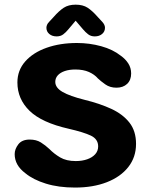

<svg xmlns="http://www.w3.org/2000/svg" viewBox="-20 -814 659 844"><path d="M310 10.5Q237.5 10.5 181.8 -6.8Q126 -24 91.5 -52.5Q44.5 -87.5 44.5 -136.5Q44.5 -158.5 60.5 -179.5Q76.5 -200.5 110.5 -200.5Q139.5 -200.5 159.5 -188Q179.5 -175.5 197 -159Q217.5 -138 244.5 -122Q271.5 -106 313 -106Q341 -106 363.2 -113.8Q385.5 -121.5 398.5 -136Q411.5 -150.5 411.5 -170.5Q411.5 -202.5 379.5 -217.8Q347.5 -233 282 -248Q163 -275 109.8 -327Q56.5 -379 56.5 -451.5Q56.5 -505 91 -544Q125.5 -583 184.8 -604Q244 -625 318.5 -625Q373.5 -625 425 -610.8Q476.5 -596.5 511 -569Q531.5 -554.5 544 -535Q556.5 -515.5 556.5 -491Q556.5 -462 538.8 -445.2Q521 -428.5 492 -428.5Q463.5 -428.5 443 -443Q422.5 -457.5 409.5 -470Q395.5 -486.5 371 -497.5Q346.5 -508.5 311 -508.5Q285 -508.5 265 -501.8Q245 -495 234 -482.8Q223 -470.5 223 -454Q223 -428.5 254.8 -410Q286.5 -391.5 352.5 -375Q418.5 -359 469.2 -335.5Q520 -312 549 -275Q578 -238 578 -181.5Q578 -123 544 -79.8Q510 -36.5 449.5 -13Q389 10.5 310 10.5ZM429.5 -718Q441.5 -705 441.5 -692Q441.5 -675.5 429 -664.8Q416.5 -654 396.5 -654Q379.5 -654 367.5 -663.2Q355.5 -672.5 345 -685L312.5 -723L280.5 -685Q269.5 -671.5 257.8 -662.8Q246 -654 229 -654Q209 -654 196.5 -664.8Q184 -675.5 184 -692Q184 -698 186.8 -704.8Q189.5 -711.5 196 -718L215.5 -739Q239 -766 260 -779.8Q281 -793.5 312.5 -793.5Q344.5 -793.5 365.2 -780Q386 -766.5 410 -739Z"/></svg>

Font: Sono Monospace
Style: Bold
Weight: 700
Designer: Tyler Finck
Foundry: Tyler Finck
Version: Version 2.112